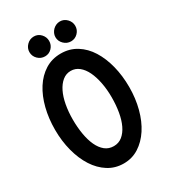

<svg xmlns="http://www.w3.org/2000/svg" viewBox="-227 -1048 1061 1190"><g transform="rotate(-30 303.5 -452.5)"><path d="M301 -758Q364 -758 413.5 -727Q463 -696 496.5 -642.5Q530 -589 548 -518Q566 -447 566 -366Q566 -285 547 -213Q528 -141 493 -87.5Q458 -34 409.5 -3Q361 28 301 28Q240 28 191 -3Q142 -34 107.5 -87.5Q73 -141 54 -213Q35 -285 35 -366Q35 -447 53 -518Q71 -589 105 -642.5Q139 -696 188.5 -727Q238 -758 301 -758ZM301 -96Q336 -96 362 -117Q388 -138 405.5 -174.5Q423 -211 431.5 -260.5Q440 -310 440 -366Q440 -421 430.5 -470Q421 -519 403.5 -555.5Q386 -592 360 -613Q334 -634 301 -634Q268 -634 242 -613Q216 -592 198 -555.5Q180 -519 171 -470Q162 -421 162 -366Q162 -310 170.5 -260.5Q179 -211 196 -174.5Q213 -138 239 -117Q265 -96 301 -96ZM396 -791Q367 -791 345.5 -812Q324 -833 324 -862Q324 -876 330 -889Q336 -902 345.5 -911.5Q355 -921 368 -927Q381 -933 396 -933Q425 -933 445.5 -911.5Q466 -890 466 -862Q466 -833 445.5 -812Q425 -791 396 -791ZM210 -791Q180 -791 159 -812Q138 -833 138 -862Q138 -890 159 -911.5Q180 -933 210 -933Q239 -933 259 -911.5Q279 -890 279 -862Q279 -833 259 -812Q239 -791 210 -791Z"/></g></svg>

Font: RonaldsonGothic
Style: Regular
Weight: 400
Designer: Mr. Robertson for MacKellar, Smiths & Jordan Co. Philadelphia
Foundry: CAT-Fonts Peter Wiegel
Version: Version 1.000